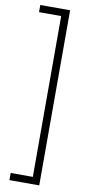

<svg xmlns="http://www.w3.org/2000/svg" viewBox="-110 -909 513 1110"><g transform="rotate(10 146.5 -354.0)"><path d="M32 160V118H162V-826H32V-868H207V160Z"/></g></svg>

Font: Encode Sans Narrow
Style: ExtraLight
Weight: 200
Designer: Pablo Impallari, Andres Torresi
Foundry: Pablo Impallari, Andres Torresi
Version: Version 1.000; ttfautohint (v1.00) -l 8 -r 50 -G 200 -x 14 -